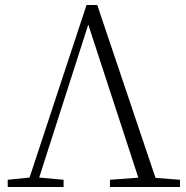

<svg xmlns="http://www.w3.org/2000/svg" viewBox="-20 -750 747 770"><path d="M11 0V-29L108 -39H125L235 -29V0ZM86 0 327 -730H370L616 0H547L324 -682H344L339 -667L125 0ZM421 0V-29L555 -39H572L702 -29V0Z"/></svg>

Font: Noto Serif HK ExtraLight
Style: Regular
Weight: 200
Designer: Ryoko NISHIZUKA 西塚涼子 (kana & ideographs); Frank Grießhammer (Latin, Greek & Cyrillic); Wenlong ZHANG 张文龙 (bopomofo); San
Foundry: Adobe
Version: Version 2.002-H1;hotconv 1.1.0;makeotfexe 2.6.0